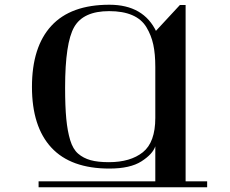

<svg xmlns="http://www.w3.org/2000/svg" viewBox="-20 -791 970 811"><path d="M441 -744Q499 -744 538.5 -727Q578 -710 598.5 -676Q619 -642 627.5 -602.5Q636 -563 636 -508V-293Q636 -190 583.5 -148Q531 -106 440 -106Q393 -106 362.5 -114.5Q332 -123 310 -142Q288 -161 276.5 -199Q265 -237 260 -289Q255 -341 255 -421Q255 -610 293.5 -677Q332 -744 441 -744ZM641 -656Q587 -771 442 -771Q279 -771 197 -682Q115 -593 115 -424Q115 -256 197 -167.5Q279 -79 442 -79Q530 -79 577.5 -109.5Q625 -140 636 -173V0H855V-25H764V-770H740L626 -647ZM143 0H649V-25H143Z"/></svg>

Font: Solide Mirage
Style: Mono
Weight: 400
Width: 6
Designer: Jérémy Landes
Foundry: Velvetyne Type Foundry
Version: Version 1.1